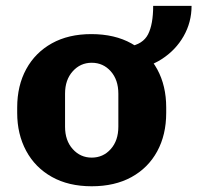

<svg xmlns="http://www.w3.org/2000/svg" viewBox="-20 -640 688 670"><path d="M300 10Q219 10 160.8 -22.8Q102.5 -55.5 71.2 -113.8Q40 -172 40 -246V-265Q40 -341 71.5 -398.8Q103 -456.5 161 -488.8Q219 -521 298.5 -521Q380.5 -521 439 -488.2Q497.5 -455.5 528.8 -398Q560 -340.5 560 -265V-246Q560 -169.5 528.5 -111.8Q497 -54 438.8 -22Q380.5 10 300 10ZM300 -90Q340 -90 366.5 -119.8Q393 -149.5 393 -198V-313Q393 -361.5 366.5 -391.2Q340 -421 300 -421Q260.5 -421 233.8 -391.2Q207 -361.5 207 -313V-198Q207 -149.5 233.8 -119.8Q260.5 -90 300 -90ZM430 -396V-477.5Q479 -485.5 496.8 -520.5Q514.5 -555.5 514.5 -619.5H648.5Q648.5 -562.5 620.8 -513.8Q593 -465 544 -433.5Q495 -402 430 -396Z"/></svg>

Font: Chivo Mono Medium
Style: Regular
Weight: 500
Monospace: yes
Designer: Hector Gatti
Foundry: Omnibus-Type
Version: Version 1.008